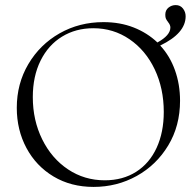

<svg xmlns="http://www.w3.org/2000/svg" viewBox="-20 -723 771 755"><path d="M610 -544Q648 -503 668 -447Q688 -391 688 -327Q688 -228 641.5 -151Q595 -74 517.5 -31Q440 12 348 12Q259 12 190.5 -29Q122 -70 84 -141Q46 -212 46 -299Q46 -394 91.5 -471Q137 -548 214.5 -592Q292 -636 387 -636Q452 -636 505.5 -615Q559 -594 599 -556Q650 -584 650 -615Q650 -625 641 -636Q635 -644 632.5 -649.5Q630 -655 630 -665Q630 -683 642.5 -693Q655 -703 671 -703Q689 -703 699.5 -689.5Q710 -676 710 -659Q710 -592 610 -544ZM347 -612Q278 -612 224 -579Q170 -546 139.5 -484.5Q109 -423 109 -341Q109 -250 146 -175Q183 -100 247.5 -57Q312 -14 392 -14Q463 -14 515.5 -47.5Q568 -81 596 -142Q624 -203 624 -283Q624 -375 588.5 -450Q553 -525 489.5 -568.5Q426 -612 347 -612Z"/></svg>

Font: Cormorant Upright
Style: Regular
Weight: 400
Designer: Christian Thalmann (Catharsis Fonts)
Foundry: Catharsis Fonts
Version: Version 3.302